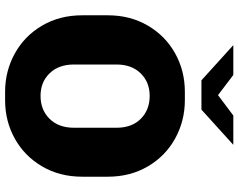

<svg xmlns="http://www.w3.org/2000/svg" viewBox="-111 -814 935 753"><g transform="rotate(90 356.5 -437.5)"><path d="M40 -292V-393Q40 -481 80.5 -550Q121 -619 189.5 -657Q258 -695 340 -695H373Q454 -695 523 -657Q592 -619 632.5 -550Q673 -481 673 -393V-292Q673 -204 632.5 -135Q592 -66 523.5 -28Q455 10 373 10H340Q259 10 190 -28Q121 -66 80.5 -135Q40 -204 40 -292ZM481 -260V-427Q481 -487 446 -522Q411 -557 356 -557Q302 -557 267.5 -521.5Q233 -486 233 -427V-260Q233 -200 267.5 -164.5Q302 -129 356 -129Q411 -129 446 -164.5Q481 -200 481 -260ZM353 -825 433 -885H548L410 -760H295L157 -885H274Z"/></g></svg>

Font: Chivo ExtraBold
Style: Regular
Weight: 800
Designer: Hector Gatti
Foundry: Omnibus-Type
Version: Version 1.007